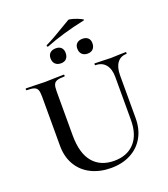

<svg xmlns="http://www.w3.org/2000/svg" viewBox="-166 -1049 1034 1180"><g transform="rotate(-20 350.5 -459.0)"><path d="M480 -613Q478 -613 478 -619Q478 -625 480 -625L526 -624Q564 -622 586 -622Q604 -622 640 -624L684 -625Q686 -625 686 -619Q686 -613 684 -613Q645 -613 623.5 -584Q602 -555 602 -503V-223Q602 -151 571.5 -97.5Q541 -44 485.5 -15Q430 14 357 14Q284 14 227 -14.5Q170 -43 138.5 -96.5Q107 -150 107 -222V-544Q107 -574 101 -588Q95 -602 79.5 -607.5Q64 -613 31 -613Q28 -613 28 -619Q28 -625 31 -625L83 -624Q127 -622 154 -622Q184 -622 228 -624L278 -625Q281 -625 281 -619Q281 -613 278 -613Q245 -613 229 -607Q213 -601 207.5 -586.5Q202 -572 202 -542V-257Q202 -138 251.5 -79.5Q301 -21 390 -21Q475 -21 523 -73.5Q571 -126 571 -222V-503Q571 -555 547.5 -584Q524 -613 480 -613ZM246 -820Q242 -820 240.5 -824.5Q239 -829 242 -831Q296 -857 374 -905L418 -931Q423 -935 450 -927Q477 -919 497.5 -908.5Q518 -898 507 -896Q363 -866 247 -820ZM236 -747Q236 -769 249.5 -781.5Q263 -794 287 -794Q310 -794 322.5 -781.5Q335 -769 335 -747Q335 -723 322.5 -709.5Q310 -696 287 -696Q263 -696 249.5 -709.5Q236 -723 236 -747ZM411 -747Q411 -769 424.5 -781Q438 -793 461 -793Q484 -793 497 -781Q510 -769 510 -747Q510 -723 497 -709.5Q484 -696 461 -696Q438 -696 424.5 -709.5Q411 -723 411 -747Z"/></g></svg>

Font: Cormorant Garamond SemiBold
Style: Regular
Weight: 600
Designer: Christian Thalmann (Catharsis Fonts)
Foundry: Catharsis Fonts
Version: Version 4.000